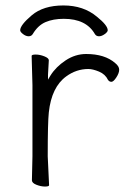

<svg xmlns="http://www.w3.org/2000/svg" viewBox="-20 -679 470 704"><path d="M160 0Q160 5 145 5Q130 5 113.5 -1.5Q97 -8 97 -18L99 -106V-367L96 -474Q96 -479 111 -479Q126 -479 142.5 -472.5Q159 -466 159 -458L156 -405V-387L165 -402Q185 -434 220.5 -457.5Q256 -481 296 -481Q364 -481 402 -448Q417 -436 417 -423.5Q417 -411 406.5 -395Q396 -379 388.5 -379Q381 -379 376 -386Q366 -407 343 -416.5Q320 -426 304 -426Q260 -426 223 -399Q169 -360 159 -267Q155 -230 155 -106Q155 -106 160 0ZM376 -386Q376 -387 376 -387ZM100 -554Q95 -546 85 -546Q75 -546 64.5 -554Q54 -562 54 -568Q54 -587 96.5 -623Q139 -659 212.5 -659Q286 -659 335 -618Q375 -586 375 -568Q375 -562 364 -554Q353 -546 343 -546Q333 -546 328 -554Q296 -610 214 -610Q175 -610 147 -598Q119 -586 100 -554Z"/></svg>

Font: LXGW WenKai TC Light
Style: Regular
Weight: 300
Designer: LXGW / Fontworks Inc.
Foundry: LXGW / Fontworks Inc.
Version: Version 1.330